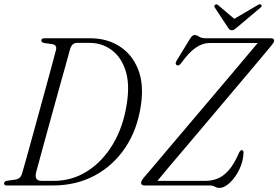

<svg xmlns="http://www.w3.org/2000/svg" viewBox="-20 -882 1324 913"><path d="M-0.5 -10Q-0.5 -19.5 13.5 -22.5L49.5 -27.5Q65 -29.5 73.2 -36.8Q81.5 -44 86 -60.5Q94 -87.5 106.5 -132.8Q119 -178 134.5 -234Q150 -290 166.2 -349.5Q182.5 -409 198 -465.5Q213.5 -522 226 -568.5Q238.5 -615 246 -643.5Q252.5 -667.5 229 -672L190 -677.5Q176.5 -680.5 176.5 -689Q176.5 -700 190.5 -700H409.5Q488.5 -700 548.2 -662Q608 -624 636.5 -552.8Q665 -481.5 650 -381Q633 -265 575.5 -179.5Q518 -94 429.8 -47Q341.5 0 231.5 0H11.5Q-0.5 0 -0.5 -10ZM236 -22Q323 -22 395.5 -68.2Q468 -114.5 517.2 -197Q566.5 -279.5 583 -389Q598 -484 576.5 -548.2Q555 -612.5 509.5 -645.2Q464 -678 406.5 -678H346Q321.5 -678 313 -647.5Q305.5 -620 292.8 -574.2Q280 -528.5 264.2 -472Q248.5 -415.5 232 -355.8Q215.5 -296 200 -239.5Q184.5 -183 172 -137.2Q159.5 -91.5 152 -63.5Q141.5 -22 177.5 -22ZM978.5 0H667Q651 0 651 -12.5Q651.5 -19 654.8 -24.5Q658 -30 663 -36.5Q672.5 -47 702.5 -82.5Q732.5 -118 776.2 -169.8Q820 -221.5 871 -281.8Q922 -342 974.2 -403.5Q1026.5 -465 1073 -520.2Q1119.5 -575.5 1154.5 -617Q1189.5 -658.5 1205.5 -677.5H976Q943 -677.5 910.5 -655Q878 -632.5 842 -582.5Q831 -566 820 -572.5Q810.5 -578 820.5 -594.5L882.5 -696Q894 -715.5 905 -715.5Q915 -715.5 926.5 -707.8Q938 -700 958.5 -700H1267.5Q1284 -700 1283.5 -688.5Q1283.5 -683.5 1280 -678Q1276.5 -672.5 1270.5 -665.5Q1260 -652.5 1229.2 -615.8Q1198.5 -579 1154.5 -527Q1110.5 -475 1059.5 -414.5Q1008.5 -354 956.8 -292.8Q905 -231.5 858.8 -177Q812.5 -122.5 778.2 -81.8Q744 -41 728.5 -22H957.5Q986.5 -22 1013.8 -32.5Q1041 -43 1066.8 -71.5Q1092.5 -100 1116 -154Q1122.5 -168.5 1129.5 -168Q1138.5 -168 1138 -155Q1136.5 -114 1117.8 -75.8Q1099 -37.5 1073 -13Q1047 11.5 1023.5 11.5Q1012 11.5 1002 5.8Q992 0 978.5 0ZM1108 -752.5Q1100 -746 1094.5 -742Q1089 -738 1082.5 -738Q1075.5 -738 1071.5 -741.8Q1067.5 -745.5 1063 -752.5L1001.5 -846Q996 -854.5 1003.5 -859.5Q1010 -864.5 1018 -857L1094 -792.5L1204 -857Q1217 -865 1222 -859.5Q1228 -853.5 1218.5 -845.5Z"/></svg>

Font: Fraunces 144pt S050 Light
Style: Italic
Weight: 300
Italic angle: -16°
Version: Version 1.000; ttfautohint (v1.8.3)